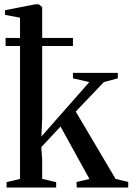

<svg xmlns="http://www.w3.org/2000/svg" viewBox="-20 -838 593 858"><path d="M9.5 0V-24L69.5 -38.5V-759L2.5 -771.5V-792.5L136.5 -818.5H153.5L168.5 -806.5V-309.5L165 -228L379 -471L306 -488V-512.5H506.5V-488L444.5 -471.5L318.5 -339.5L496.5 -38.5L553 -25V0H323L322 -24.5L379.5 -38.5L250.5 -272.5L164.5 -180.5L168.5 -125V-38.5L231 -24V0ZM5 -668.5H306V-632.5H5Z"/></svg>

Font: Merriweather 120pt
Style: Regular
Weight: 400
Version: Version 2.100